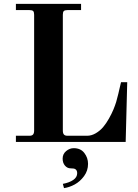

<svg xmlns="http://www.w3.org/2000/svg" viewBox="-20 -732 710 990"><path d="M62 0H628L636 -308H604L600 -291C597.3 -279.7 594 -265.3 590 -248C586 -230.7 582.3 -216.7 579 -206C575 -193.3 570.2 -180.2 564.5 -166.5C558.8 -152.8 551.3 -137.7 542 -121C532.7 -104.3 522.7 -89.7 512 -77C501.3 -64.3 488.7 -53.7 474 -45C459.3 -36.3 444.3 -32 429 -32H328C319.3 -32 313.2 -34.2 309.5 -38.5C305.8 -42.8 304 -49.7 304 -59V-656C304 -665.3 305.7 -671.7 309 -675C312.3 -678.3 318.7 -680 328 -680H398V-712H62V-680H132C141.3 -680 147.7 -678.3 151 -675C154.3 -671.7 156 -665.3 156 -656V-59C156 -49.7 154.2 -42.8 150.5 -38.5C146.8 -34.2 140.7 -32 132 -32H62ZM303 86C303 100.7 307 112.7 315 122C323 131.3 332.7 136 344 136C356 136 364 137.3 368 140C374.7 144 378 151 378 161C378 175 371.2 186.7 357.5 196C343.8 205.3 326 212 304 216L310 238C328.7 235.3 347.2 229 365.5 219C383.8 209 399.8 194.7 413.5 176C427.2 157.3 434 136.3 434 113C434 92.3 427.7 73.7 415 57C402.3 40.3 384 32 360 32C346 32 333 37 321 47C309 57 303 70 303 86Z"/></svg>

Font: Km Standard TT
Style: Bold
Weight: 700
Designer: Alexey Kryukov <alexios@thessalonica.org.ru>
Version: Version 2.0.2